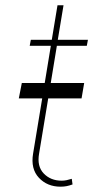

<svg xmlns="http://www.w3.org/2000/svg" viewBox="-20 -696 388 726"><path d="M51.1 -323.9 62.5 -382.1H149.1L172.2 -522.7H92.3L96.6 -545.5H175.8L197.4 -676.1H220.2L198.5 -545.5H312.5L308.2 -522.7H195L171.9 -382.1H298.3L288.4 -323.9H162.3L127.8 -115.1Q119.3 -67.1 145.4 -40Q171.5 -12.8 213.1 -12.8Q222.7 -12.8 231.7 -14.7Q240.8 -16.7 251.4 -19.9L254.3 1.4Q242.5 5.7 232.1 7.8Q221.6 9.9 208.8 9.9Q158.7 9.9 127.1 -23.8Q95.5 -57.5 105.1 -115.1L139.6 -323.9Z"/></svg>

Font: Inter Thin  BETA
Style: Italic
Weight: 100
Italic angle: -9.39999°
Designer: Rasmus Andersson
Foundry: rsms
Version: Version 3.011;git-f93a4a705